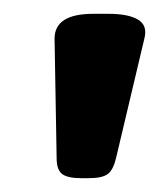

<svg xmlns="http://www.w3.org/2000/svg" viewBox="-20 -722 230 278"><path d="M98 -464Q78 -464 70 -470Q62 -476 62 -493L59 -666Q59 -702 115 -702H137Q166 -702 180 -693.5Q194 -685 189 -666L148 -493Q144 -476 136 -470Q128 -464 108 -464Z"/></svg>

Font: Asap Condensed
Style: Bold Italic
Weight: 700
Width: 3
Italic angle: -6°
Designer: Pablo Cosgaya
Foundry: Omnibus-Type
Version: Version 3.001; ttfautohint (v1.8.4.7-5d5b)